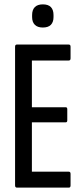

<svg xmlns="http://www.w3.org/2000/svg" viewBox="-20 -859 382 879"><path d="M58 0Q49 0 49 -10V-645Q49 -655 57 -655H295Q303 -655 303 -645V-592Q303 -582 295 -582H126V-368H281Q288 -368 288 -359V-308Q288 -299 281 -299H126V-73H295Q303 -73 303 -63V-10Q303 0 295 0ZM176 -733Q152 -733 139.5 -745.5Q127 -758 127 -781V-790Q127 -814 139.5 -826.5Q152 -839 176 -839Q201 -839 213 -826.5Q225 -814 225 -790V-781Q225 -758 213 -745.5Q201 -733 176 -733Z"/></svg>

Font: Sofia Sans Extra Condensed Medium
Style: Regular
Weight: 500
Version: Version 4.100